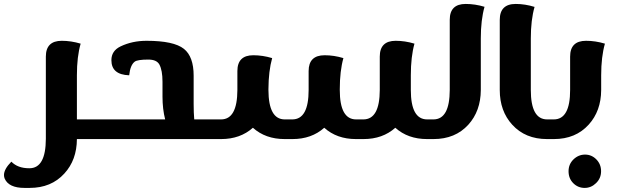

<svg xmlns="http://www.w3.org/2000/svg" viewBox="-54 -691 3067 954"><path d="M435.5 0H328.1Q327.6 104 265.6 171.4Q200.7 242.7 93.3 242.7H67.9Q-10.7 242.7 -30.8 196.3Q-34.2 188 -34.2 178.7Q-34.2 149.4 2.4 112.3Q34.2 145 90.8 145H92.3Q173.3 145 173.8 -1V-409.7Q173.8 -488.3 252.9 -488.3Q299.3 -488.3 346.7 -474.1Q328.1 -409.7 328.1 -316.9V-97.7H435.5Z M911.1 -97.7H1042.5V0H414.6V-97.7H766.6Q753.4 -149.4 753.4 -210.9V-284.7Q753.4 -341.8 737.8 -370.6Q724.1 -395 683.1 -395Q629.9 -395 615.7 -384.8Q593.3 -368.2 587.9 -316.9Q499.5 -319.8 499.5 -392.1Q499.5 -438.5 544.9 -460.4Q603 -488.3 674.3 -488.3Q809.6 -488.3 859.9 -448.2Q908.2 -409.7 908.2 -314.9V-174.8Q908.2 -130.9 911.1 -97.7Z M2092.8 -97.7V0H2067.9Q1972.7 0 1910.2 -56.2Q1847.2 0 1752.4 0H1714.4Q1619.6 0 1557.1 -56.2Q1494.1 0 1399.4 0H1360.4Q1265.1 0 1202.6 -56.2Q1139.6 0 1044.9 0H1020V-97.7H1044.4Q1125 -97.7 1125.5 -243.7V-337.9Q1125.5 -416.5 1204.6 -416.5Q1251 -416.5 1298.3 -402.3Q1280.3 -338.4 1279.8 -248V-243.7Q1280.3 -97.7 1360.8 -97.7H1398.4Q1479.5 -97.7 1479.5 -243.7V-337.9Q1479.5 -416.5 1559.1 -416.5Q1605.5 -416.5 1652.3 -402.3Q1634.3 -338.4 1634.3 -248V-243.7Q1634.3 -97.7 1715.3 -97.7H1751.5Q1832.5 -97.7 1833 -243.7V-409.7Q1833 -488.3 1912.1 -488.3Q1958.5 -488.3 2005.4 -474.1Q1987.3 -409.7 1987.3 -316.9V-243.7Q1987.3 -97.7 2068.4 -97.7Z M2353.5 -657.2Q2335 -592.3 2335 -500V-243.7Q2334.5 -139.2 2272.9 -71.3Q2208 0 2100.1 0H2075.2V-97.7H2099.6Q2180.2 -97.7 2180.7 -243.7V-592.8Q2180.7 -671.4 2259.8 -671.4Q2306.6 -671.4 2353.5 -657.2Z M2689 -97.7V0H2664.1Q2556.2 0 2491.2 -71.3Q2429.2 -139.2 2429.2 -243.7V-592.3Q2429.2 -671.4 2508.3 -671.4Q2554.7 -671.4 2602.1 -656.7Q2583.5 -592.3 2583.5 -500V-243.7Q2583.5 -97.7 2664.6 -97.7Z M2794.4 219.2Q2771 195.8 2771 159.7Q2771 125 2795.4 101.1Q2820.3 77.1 2853 77.1Q2885.7 77.1 2909.2 101.1Q2932.6 125 2932.6 159.7Q2932.6 194.8 2907.7 218.8Q2883.3 242.7 2851.1 242.7Q2817.9 242.7 2794.4 219.2ZM2951.7 -474.1Q2933.1 -409.2 2933.1 -316.9V-243.7Q2932.6 -139.6 2871.1 -71.8Q2806.2 0 2698.2 0H2673.3V-97.7H2697.8Q2778.8 -97.7 2778.8 -243.7V-409.7Q2778.8 -488.3 2857.9 -488.3Q2904.8 -488.3 2951.7 -474.1Z"/></svg>

Font: Sukar
Style: black
Weight: 900
Designer: Dario Muhafara - Ghiath Alsory
Foundry: Dario Muhafara - Ghiath Alsory
Version: Version 1.00 March 27, 2016, initial release